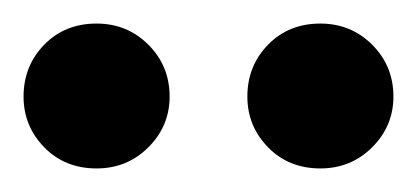

<svg xmlns="http://www.w3.org/2000/svg" viewBox="-44 -754 354 163"><path d="M228 -611Q201 -611 183.5 -629Q166 -647 166 -672Q166 -698 183.5 -716Q201 -734 228 -734Q254 -734 272 -716Q290 -698 290 -672Q290 -647 272 -629Q254 -611 228 -611ZM38 -611Q11 -611 -6.5 -629Q-24 -647 -24 -672Q-24 -698 -6.5 -716Q11 -734 38 -734Q64 -734 82 -716Q100 -698 100 -672Q100 -647 82 -629Q64 -611 38 -611Z"/></svg>

Font: Be Vietnam Pro
Style: Italic
Weight: 400
Italic angle: -12°
Designer: Lam Bao, Tony Le, Vietanh Nguyen
Foundry: Yellow Type Foundry
Version: Version 1.002; ttfautohint (v1.8.3)